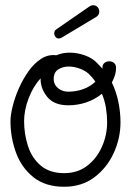

<svg xmlns="http://www.w3.org/2000/svg" viewBox="-20 -693 514 733"><path d="M225 20Q153 20 107.5 -16.5Q62 -53 41 -110.5Q20 -168 20 -231Q20 -253 28 -286Q36 -319 51.5 -354.5Q67 -390 88.5 -420.5Q110 -451 137 -468.5Q164 -486 195 -482Q218 -492 246 -492Q275 -492 304.5 -481.5Q334 -471 353 -450L371 -431V-434Q371 -447 379 -453Q387 -459 397 -459Q407 -459 415 -453Q423 -447 423 -434Q423 -419 418.5 -405Q414 -391 407 -378Q424 -343 432 -303.5Q440 -264 440 -226Q440 -165 414 -108.5Q388 -52 340 -16Q292 20 225 20ZM241 -343Q270 -343 297 -352.5Q324 -362 344 -381Q339 -389 332.5 -396.5Q326 -404 319 -411Q306 -423 284.5 -431Q263 -439 242 -439Q220 -439 202.5 -428Q185 -417 185 -391Q185 -370 201.5 -356.5Q218 -343 241 -343ZM225 -32Q277 -32 313.5 -60.5Q350 -89 369.5 -133.5Q389 -178 389 -226Q389 -253 384.5 -281Q380 -309 369 -335Q342 -313 309 -302Q276 -291 241 -291Q186 -291 160 -323.5Q134 -356 135 -394Q106 -362 89 -317Q72 -272 72 -231Q72 -181 87 -135Q102 -89 136 -60.5Q170 -32 225 -32ZM204 -546Q197 -546 192 -552Q187 -558 187 -565Q187 -576 195 -581L321 -668Q328 -673 336 -673Q346 -673 352.5 -666Q359 -659 359 -649Q359 -634 345 -627L215 -549Q213 -548 210 -547Q207 -546 204 -546Z"/></svg>

Font: Twinkle Star
Style: Regular
Weight: 400
Designer: Robert E. Leuschke
Foundry: Robert E. Leuschke
Version: Version 2.010; ttfautohint (v1.8.3)